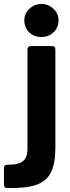

<svg xmlns="http://www.w3.org/2000/svg" viewBox="-80 -747 352 971"><path d="M43 -644Q43 -679 69 -703Q95 -727 129 -727Q164 -727 190 -703Q216 -679 216 -644Q216 -608 191.5 -584Q167 -560 129 -560Q91 -560 67 -584Q43 -608 43 -644ZM-60 187V102Q-60 86 -42 86Q14 87 36.5 68Q59 49 59 2V-497Q59 -514 76 -514H183Q200 -514 200 -497V0Q200 80 178 124.5Q156 169 104 187.5Q52 206 -43 204Q-60 204 -60 187Z"/></svg>

Font: Barlow
Style: Bold
Weight: 700
Designer: Jeremy Tribby
Foundry: Jeremy Tribby
Version: Version 1.101 August 23, 2024